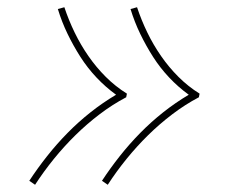

<svg xmlns="http://www.w3.org/2000/svg" viewBox="-20 -604 640 531"><path d="M278 -93 262 -104Q285 -139 311.5 -172.5Q338 -206 368 -236.5Q398 -267 431.5 -293.5Q465 -320 502 -342Q473 -363 448 -389.5Q423 -416 403.5 -446.5Q384 -477 368 -510Q352 -543 341 -579L359 -584Q371 -548 387.5 -514Q404 -480 425.5 -449Q447 -418 473.5 -391.5Q500 -365 532 -345L530 -335Q492 -315 456.5 -288Q421 -261 389.5 -230Q358 -199 330 -164.5Q302 -130 278 -93ZM77 -93 61 -104Q84 -139 110.5 -172.5Q137 -206 167 -236.5Q197 -267 230.5 -293.5Q264 -320 301 -342Q272 -363 247 -389.5Q222 -416 202.5 -446.5Q183 -477 167 -510Q151 -543 140 -579L158 -584Q170 -548 186.5 -514Q203 -480 224.5 -449Q246 -418 272.5 -391.5Q299 -365 331 -345L329 -335Q291 -315 255.5 -288Q220 -261 188.5 -230Q157 -199 129 -164.5Q101 -130 77 -93Z"/></svg>

Font: Iosevka Thin Extended Oblique
Style: Regular
Weight: 100
Width: 7
Italic angle: -9°
Monospace: yes
Designer: Belleve Invis
Foundry: Belleve Invis
Version: Version 32.5.0; ttfautohint (v1.8.4)